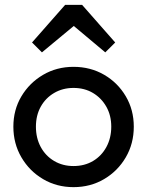

<svg xmlns="http://www.w3.org/2000/svg" viewBox="-20 -760 606 790"><path d="M282.5 10Q213.2 10 157.1 -23.1Q101 -56.2 68 -112.8Q35 -169.2 35 -238.8Q35 -308 68 -363.5Q101 -419 157.1 -452Q213.2 -485 282.5 -485Q352.2 -485 408.4 -452.4Q464.5 -419.8 497.5 -363.9Q530.5 -308 530.5 -238.8Q530.5 -169 497.5 -112.6Q464.5 -56.2 408.4 -23.1Q352.2 10 282.5 10ZM282.5 -76.8Q327.8 -76.8 362.9 -97.6Q398 -118.5 417.9 -155.4Q437.8 -192.2 437.8 -239Q437.8 -285.2 417.5 -321Q397.2 -356.8 362.5 -377.5Q327.8 -398.2 282.5 -398.2Q238 -398.2 202.8 -377.5Q167.5 -356.8 147.6 -321Q127.8 -285.2 127.8 -238.8Q127.8 -192 147.6 -155.2Q167.5 -118.5 202.8 -97.6Q238 -76.8 282.5 -76.8ZM152.5 -544.5 111.8 -585.2 248 -740H317.8L454 -585.2L413.2 -544.5L253 -678.8L313.5 -678Z"/></svg>

Font: Outfit Thin
Style: Regular
Weight: 100
Designer: Rodrigo Fuenzalida
Foundry: fragTYPE
Version: Version 1.000